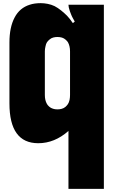

<svg xmlns="http://www.w3.org/2000/svg" viewBox="-20 -900 730 1220"><path d="M415 -870H640V300H415V-68Q327 10 223 10Q40 10 40 -243V-630Q40 -727 73 -789Q105 -850 169 -870Q199 -880 239 -880Q260 -880 283 -875.5Q306 -871 327 -861Q348 -850 368.5 -833.5Q389 -817 406 -800Q424 -781 443 -753L455 -763Q450 -772 443 -784.5Q436 -797 432 -808Q428 -817 423.5 -830Q419 -843 417 -853Q415 -863 415 -870ZM425 -296V-574Q425 -607 412 -631Q408 -638 397.5 -647.5Q387 -657 374 -661Q361 -665 345 -665Q331 -665 318 -661.5Q305 -658 295 -649Q285 -641 278.5 -631.5Q272 -622 269 -605Q265 -589 265 -574V-296Q265 -263 278 -240Q282 -232 292.5 -222.5Q303 -213 317 -209Q329 -205 345 -205Q359 -205 372 -208.5Q385 -212 396 -221Q405 -229 411.5 -238.5Q418 -248 422 -265Q425 -281 425 -296Z"/></svg>

Font: Boldonse
Style: Regular
Weight: 400
Designer: Universitype Foundry
Foundry: Universitype Foundry
Version: Version 1.000; ttfautohint (v1.8.4.7-5d5b)